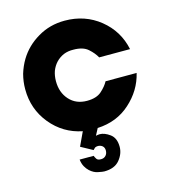

<svg xmlns="http://www.w3.org/2000/svg" viewBox="-119 -669 891 1009"><g transform="rotate(-15 326.0 -164.5)"><path d="M348.6 15.6Q454.1 10.7 526.4 -54.7Q599.6 -120.1 621.1 -210.9Q564.5 -210.9 452.1 -210.9Q438.5 -185.5 411.1 -161.1Q383.8 -136.7 332 -136.7Q272.5 -136.7 236.3 -176.8Q200.2 -216.8 200.2 -278.3Q200.2 -307.6 209 -333Q218.8 -358.4 236.3 -377Q253.9 -395.5 278.3 -406.2Q302.7 -416 332 -415Q383.8 -415 411.1 -390.6Q438.5 -366.2 452.1 -340.8Q507.8 -340.8 620.1 -340.8Q598.6 -443.4 517.6 -508.8Q436.5 -574.2 326.2 -574.2Q245.1 -574.2 179.7 -535.2Q114.3 -497.1 76.2 -434.6Q55.7 -400.4 43.9 -361.3Q33.2 -321.3 33.2 -279.3Q33.2 -170.9 99.6 -89.8Q166 -8.8 268.6 11.7Q256.8 37.1 233.4 86.9Q249 95.7 297.9 122.1Q302.7 116.2 308.6 111.3Q315.4 107.4 325.2 107.4Q338.9 107.4 349.6 116.2Q359.4 125 359.4 140.6Q359.4 157.2 349.6 168Q339.8 178.7 323.2 178.7Q305.7 178.7 299.8 169.9Q293.9 161.1 290 151.4Q264.6 151.4 213.9 151.4Q216.8 174.8 225.6 190.4Q234.4 206.1 246.1 216.8Q267.6 236.3 291 240.2Q314.5 245.1 323.2 245.1Q379.9 245.1 407.2 211.9Q434.6 178.7 434.6 140.6Q434.6 92.8 405.3 71.3Q376 49.8 349.6 49.8Q343.8 49.8 338.9 50.8Q334 51.8 329.1 52.7Q335.9 41 348.6 15.6Z"/></g></svg>

Font: Avakin
Style: Bold
Weight: 700
Designer: Herb Lubalin, Tom Carnase, Ed Benguiat, Adobe Type Staff
Version: Version 1.0